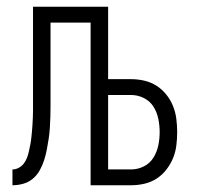

<svg xmlns="http://www.w3.org/2000/svg" viewBox="-20 -550 590 570"><path d="M17 0V-47Q27 -47 36 -52Q45 -57 51 -65Q57 -73 60.5 -82.5Q64 -92 66 -101.5Q68 -111 70 -121Q72 -131 73 -141Q74 -151 75 -161Q76 -171 76.5 -181Q77 -191 77.5 -201Q78 -211 78 -221Q78 -231 78 -241Q78 -251 78 -261V-530H301V-315H369Q389 -315 408.5 -310.5Q428 -306 444.5 -295.5Q461 -285 473.5 -269.5Q486 -254 493.5 -235.5Q501 -217 503.5 -197Q506 -177 506 -158Q506 -138 503.5 -118Q501 -98 493.5 -80Q486 -62 473.5 -46Q461 -30 444.5 -19.5Q428 -9 408.5 -4.5Q389 0 369 0H249V-483H130V-268Q130 -252 130 -235.5Q130 -219 129.5 -203Q129 -187 128 -170.5Q127 -154 124.5 -138Q122 -122 119 -106Q116 -90 111 -74.5Q106 -59 98 -44.5Q90 -30 77.5 -19.5Q65 -9 49 -4.5Q33 0 17 0ZM301 -47H369Q389 -47 407 -56Q425 -65 435.5 -82Q446 -99 450 -118.5Q454 -138 454 -158Q454 -177 450 -197Q446 -217 435.5 -233.5Q425 -250 407 -259Q389 -268 369 -268H301Z"/></svg>

Font: Lode Dark
Style: Regular
Weight: 400
Monospace: yes
Designer: Belleve Invis
Foundry: Belleve Invis
Version: Version 29.2.0; ttfautohint (v1.8.3)